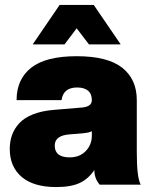

<svg xmlns="http://www.w3.org/2000/svg" viewBox="-20 -756 620 786"><path d="M210 9.8Q117.7 9.8 68.8 -31.7Q20 -73.2 20 -146Q20 -177.7 29.5 -203.9Q39.1 -230 59.3 -252Q79.6 -273.9 115.5 -288.1Q151.4 -302.2 200.2 -306.2L316.9 -315.9Q356 -319.8 356 -346.2Q356 -371.6 340.3 -384.8Q324.7 -397.9 295.9 -397.9Q239.3 -397.9 231.9 -346.2H47.9Q47.9 -431.6 107.7 -478.8Q167.5 -525.9 293.9 -525.9Q420.4 -525.9 480.2 -478.8Q540 -431.6 540 -346.2V-131.8Q540 -28.3 556.2 0H388.2Q366.2 -24.9 366.2 -60.1Q342.8 -24.4 306.9 -7.3Q271 9.8 210 9.8ZM265.1 -111.8Q306.2 -111.8 331.1 -137.7Q356 -163.6 356 -201.2V-219.2Q348.1 -212.9 315.9 -210L267.1 -206.1Q204.1 -202.1 204.1 -160.2Q204.1 -111.8 265.1 -111.8ZM474.1 -574.2H344.2L293.9 -640.1L244.1 -574.2H113.8L224.1 -735.8H363.8Z"/></svg>

Font: Creato Display Black
Style: Regular
Weight: 900
Version: Version 1.000